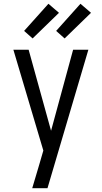

<svg xmlns="http://www.w3.org/2000/svg" viewBox="-20 -999 540 1019"><path d="M232 0H151Q160 -30 169 -60.5Q178 -91 187 -121L210 -200L51 -735H132L251 -305L368 -735H449ZM323 -795 278 -835 407 -979 463 -931ZM153 -795 108 -835 237 -979 293 -931Z"/></svg>

Font: Iosevka Fixed
Style: Regular
Weight: 400
Monospace: yes
Designer: Belleve Invis
Foundry: Belleve Invis
Version: Version 33.2.4